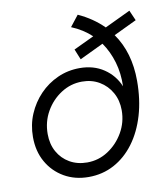

<svg xmlns="http://www.w3.org/2000/svg" viewBox="-83 -803 763 882"><g transform="rotate(-10 298.5 -362.5)"><path d="M260 9Q196 9 146 -20Q96 -49 67.5 -99.5Q39 -150 39 -216Q39 -273 60 -322.5Q81 -372 117.5 -410Q154 -448 202 -469.5Q250 -491 305 -491Q370 -491 417.5 -459Q465 -427 487 -374Q489 -434 473.5 -487Q458 -540 428 -583L317 -530L297 -579L392 -624Q373 -642 349.5 -657Q326 -672 299 -683L339 -734Q407 -703 456 -654L576 -711L597 -663L490 -612Q555 -520 555 -388Q555 -300 533.5 -227.5Q512 -155 472.5 -102Q433 -49 379 -20Q325 9 260 9ZM265 -58Q318 -58 362.5 -87Q407 -116 434.5 -163.5Q462 -211 462 -267Q462 -313 441.5 -349.5Q421 -386 385.5 -407Q350 -428 305 -428Q252 -428 207 -399Q162 -370 135 -322.5Q108 -275 108 -218Q108 -171 128 -135Q148 -99 183.5 -78.5Q219 -58 265 -58Z"/></g></svg>

Font: Red Hat Display VF
Style: Italic
Weight: 300
Italic angle: -12°
Designer: Pentagram, MCKL
Foundry: Pentagram, MCKL
Version: Version 1.023